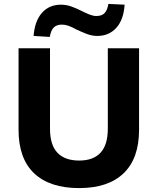

<svg xmlns="http://www.w3.org/2000/svg" viewBox="-20 -952 808 983"><path d="M385 11Q235 11 155 -64.5Q75 -140 75 -288V-705H236V-293Q236 -210 274 -170Q312 -130 385 -130Q458 -130 495 -170.5Q532 -211 532 -293V-705H692V-288Q692 -141 613 -65Q534 11 385 11ZM235 -763 152 -768Q158 -845 195 -886.5Q232 -928 292 -928Q319 -928 344.5 -919Q370 -910 398 -896Q423 -883 441 -876.5Q459 -870 473 -870Q502 -870 516 -885.5Q530 -901 535 -932L618 -928Q613 -851 575.5 -809.5Q538 -768 478 -768Q451 -768 425 -778Q399 -788 371 -801Q348 -814 330.5 -820Q313 -826 297 -826Q269 -826 254.5 -810.5Q240 -795 235 -763Z"/></svg>

Font: Nunito Sans 9pt ExtraBold
Style: Regular
Weight: 800
Version: Version 3.101;gftools[0.9.27]